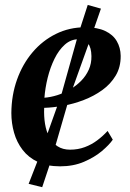

<svg xmlns="http://www.w3.org/2000/svg" viewBox="-20 -663 528 778"><path d="M437 -97Q423 -76.5 393.2 -51.2Q363.5 -26 320.5 -7.5Q277.5 11 223.5 11Q170.5 11 132.8 -7Q95 -25 71.5 -55.8Q48 -86.5 37 -125.2Q26 -164 26 -205Q26.5 -277.5 49 -340.5Q71.5 -403.5 111.8 -451Q152 -498.5 206.5 -525.5Q261 -552.5 325 -552.5Q374.5 -552.5 406.2 -537.5Q438 -522.5 453.2 -496.2Q468.5 -470 469 -437Q469.5 -391.5 449 -357Q428.5 -322.5 394.5 -298Q360.5 -273.5 319.5 -257.8Q278.5 -242 236.5 -234.5Q194.5 -227 159 -226Q157.5 -191.5 162.5 -161Q167.5 -130.5 180 -107Q192.5 -83.5 213.5 -70Q234.5 -56.5 264 -56.5Q296 -56.5 323.5 -66.8Q351 -77 374.2 -94.5Q397.5 -112 416 -132.5ZM298.5 -504Q267 -504 242.5 -482Q218 -460 200.8 -424.8Q183.5 -389.5 173.2 -348Q163 -306.5 160 -267Q185.5 -269 212.5 -277.5Q239.5 -286 264.2 -300.8Q289 -315.5 308.8 -335.5Q328.5 -355.5 339.8 -380.8Q351 -406 350.5 -435.5Q350 -470.5 336.5 -487.2Q323 -504 298.5 -504ZM151 95.5 96 82 138.5 -27 228.5 -279 297.5 -525.5 335.5 -643 389 -628 350.5 -517 261.5 -269 188 -15.5Z"/></svg>

Font: Merriweather 60pt SemiBold
Style: Italic
Weight: 600
Italic angle: -7.8°
Version: Version 2.101